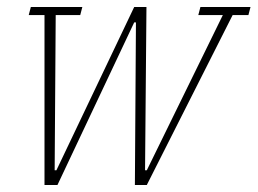

<svg xmlns="http://www.w3.org/2000/svg" viewBox="-20 -528 735 548"><path d="M107 -485H62L68 -508H215L209 -485H139L136 -42H141L363 -508H398L394 -42H399L616 -485H546L552 -508H695L689 -485H644L399 0H365L368 -464H363L144 0H107Z"/></svg>

Font: IBM Plex Serif ExtraLight
Style: Italic
Weight: 200
Italic angle: -14°
Designer: Mike Abbink, Paul van der Laan, Pieter van Rosmalen
Foundry: Bold Monday
Version: Version 2.5